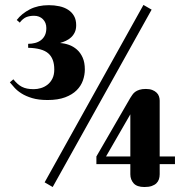

<svg xmlns="http://www.w3.org/2000/svg" viewBox="-20 -751 750 779"><path d="M508.8 -85H371.1V-116.2L508.8 -354Q512.7 -359.9 517.1 -366.5Q521.5 -373 528.3 -378.2Q535.2 -383.3 545.7 -386.7Q556.2 -390.1 571.8 -390.1Q586.9 -390.1 597.7 -386Q608.4 -381.8 615.2 -375.2Q622.1 -368.7 625 -360.1Q627.9 -351.6 627.9 -342.8V-116.2H689.9V-85H627.9V-43.9Q627.9 -33.2 624.8 -23.7Q621.6 -14.2 614.5 -7.3Q607.4 -0.5 595.5 3.7Q583.5 7.8 565.9 7.8Q535.6 7.8 522.2 -7.3Q508.8 -22.5 508.8 -43.9ZM178.2 -730Q200.7 -730 220.9 -725.6Q241.2 -721.2 256.3 -711.4Q271.5 -701.7 280.3 -686.3Q289.1 -670.9 289.1 -648.9Q289.1 -631.8 283.2 -619.6Q277.3 -607.4 268.1 -599.1Q258.8 -590.8 247.3 -585.4Q235.8 -580.1 225.1 -577.1V-576.2Q242.7 -575.2 260.3 -568.8Q277.8 -562.5 292.2 -549.8Q306.6 -537.1 315.4 -517.3Q324.2 -497.6 324.2 -469.2Q324.2 -446.8 316.4 -424.6Q308.6 -402.3 291 -384.8Q273.4 -367.2 244.4 -356.2Q215.3 -345.2 172.9 -345.2Q136.2 -345.2 110.4 -353Q84.5 -360.8 66.9 -372.1Q49.3 -383.3 38.3 -395.8Q27.3 -408.2 20 -417L34.2 -429.2Q42.5 -418.9 50.8 -411.4Q59.1 -403.8 68.6 -398.9Q78.1 -394 89.8 -391.6Q101.6 -389.2 117.2 -389.2Q131.3 -389.2 146 -393.6Q160.6 -397.9 172.9 -407.5Q185.1 -417 192.6 -432.1Q200.2 -447.3 200.2 -469.2Q200.2 -513.2 176 -534.4Q151.9 -555.7 94.2 -557.1V-573.2Q108.9 -573.2 122.3 -576.7Q135.7 -580.1 146 -587.9Q156.2 -595.7 162.1 -607.7Q168 -619.6 168 -637.2Q168 -659.2 154.1 -673.1Q140.1 -687 118.2 -687Q100.1 -687 86.4 -681.4Q72.8 -675.8 60.1 -659.2L47.9 -669.9Q68.4 -696.3 101.1 -713.1Q133.8 -730 178.2 -730ZM562 -731 595.2 -711.9 193.8 7.8 161.1 -11.2ZM508.8 -116.2V-287.1L410.2 -116.2Z"/></svg>

Font: Berkshire Swash
Style: Regular
Weight: 700
Designer: Astigmatic (AOETI)
Foundry: Astigmatic (AOETI)
Version: Version 1.000